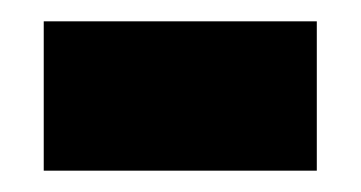

<svg xmlns="http://www.w3.org/2000/svg" viewBox="-20 -356 338 180"><path d="M21 -196V-336H277V-196Z"/></svg>

Font: Bricolage Grotesque 24pt SemiCondensed ExtraBold
Style: Regular
Weight: 800
Width: 4
Designer: Mathieu Triay
Foundry: Atelier Triay
Version: Version 1.001;gftools[0.9.33.dev8+g029e19f]